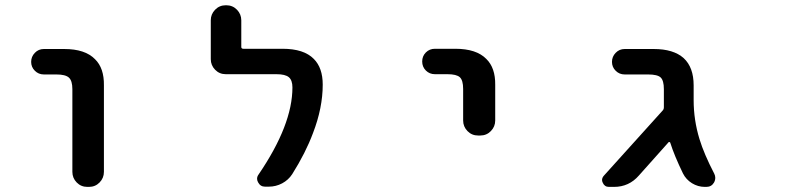

<svg xmlns="http://www.w3.org/2000/svg" viewBox="-20 -736 3040 737"><path d="M315.4 -18.6Q291 -18.6 274.4 -35.6Q257.8 -52.7 257.8 -76.2V-393.6Q257.8 -425.8 244.6 -438Q231.4 -450.2 196.3 -450.2H148.4Q127.9 -450.2 113.8 -464.4Q99.6 -478.5 99.6 -498.5Q99.6 -518.6 113.8 -533.2Q127.9 -547.9 148.4 -547.9H226.6Q306.6 -547.9 344.7 -508.8Q379.9 -474.6 378.9 -408.2V-76.2Q378.9 -52.7 362.3 -35.6Q345.7 -18.6 321.3 -18.6Z M997.1 -19.5Q979.5 -19.5 970.7 -36.1Q966.8 -43 966.8 -49.8Q966.8 -58.6 972.7 -66.4Q1102.5 -256.8 1102.5 -400.4Q1102.5 -427.7 1088.9 -439.5Q1075.2 -451.2 1041 -451.2H846.7Q822.3 -451.2 805.7 -468.3Q789.1 -485.4 789.1 -508.8V-658.2Q789.1 -681.6 805.7 -698.7Q822.3 -715.8 846.7 -715.8H848.6Q873 -715.8 889.6 -698.7Q906.2 -681.6 906.2 -658.2V-555.7Q906.2 -548.8 914.1 -548.8H1064.5Q1146.5 -548.8 1184.6 -509.8Q1218.8 -475.6 1218.8 -411.1Q1218.8 -322.3 1181.6 -225.6Q1153.3 -149.4 1101.6 -67.4Q1086.9 -44.9 1063 -32.2Q1039.1 -19.5 1011.7 -19.5Z M1815.4 -215.8Q1791 -215.8 1774.4 -232.9Q1757.8 -250 1757.8 -273.4V-394.5Q1757.8 -427.7 1745.1 -439.5Q1732.4 -451.2 1697.3 -451.2H1649.4Q1628.9 -451.2 1614.7 -465.3Q1600.6 -479.5 1600.6 -500Q1600.6 -520.5 1614.7 -534.7Q1628.9 -548.8 1649.4 -548.8H1727.5Q1808.6 -548.8 1846.7 -509.8Q1881.8 -475.6 1880.9 -410.2V-273.4Q1880.9 -250 1864.3 -232.9Q1847.7 -215.8 1823.2 -215.8Z M2685.5 -18.6Q2659.2 -18.6 2636.2 -32.7Q2613.3 -46.9 2601.6 -70.3Q2568.4 -138.7 2552.7 -188.5Q2551.8 -190.4 2549.3 -190.9Q2546.9 -191.4 2545.9 -189.5L2432.6 -62.5Q2394.5 -18.6 2336.9 -18.6H2317.4Q2300.8 -18.6 2293.9 -34.2Q2291 -40 2291 -44.9Q2291 -53.7 2297.9 -61.5L2523.4 -311.5Q2528.3 -316.4 2528.3 -324.2Q2528.3 -331.1 2528.3 -341.8V-393.6Q2528.3 -426.8 2516.1 -438.5Q2503.9 -450.2 2467.8 -450.2H2377.9Q2357.4 -450.2 2343.3 -464.4Q2329.1 -478.5 2329.1 -498.5Q2329.1 -518.6 2343.3 -533.2Q2357.4 -547.9 2377.9 -547.9H2489.3Q2565.4 -547.9 2604.5 -512.7Q2642.6 -477.5 2642.6 -408.2V-351.6Q2642.6 -275.4 2665 -202.1Q2682.6 -144.5 2721.7 -69.3Q2725.6 -61.5 2725.6 -53.7Q2725.6 -43.9 2720.7 -35.2Q2710.9 -18.6 2691.4 -18.6Z"/></svg>

Font: Rounded Mgen+ 2m medium
Style: Regular
Weight: 500
Designer: [Source Han Sans]
Ryoko NISHIZUKA  (kana & ideographs); Paul D. Hunt (Latin, Greek & Cyrillic); Wenlong ZHANG  (bopomofo
Version: Version 1.059.20150602